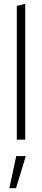

<svg xmlns="http://www.w3.org/2000/svg" viewBox="-20 -731 220 1005"><path d="M68 0V-700L112 -711V0ZM29 254 65 86H115L64 254Z"/></svg>

Font: Red Hat Display
Style: Regular
Weight: 300
Designer: Pentagram, MCKL
Foundry: Pentagram, MCKL
Version: Version 1.023